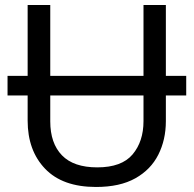

<svg xmlns="http://www.w3.org/2000/svg" viewBox="-20 -734 771 764"><path d="M10 -354V-432H721V-354ZM640 -714V-252Q640 -178 610 -118.5Q580 -59 518.5 -24.5Q457 10 362 10Q229 10 159.5 -62.5Q90 -135 90 -254V-714H180V-251Q180 -164 226.5 -116Q273 -68 367 -68Q464 -68 507.5 -119.5Q551 -171 551 -252V-714Z"/></svg>

Font: Noto Sans IKEA
Style: Regular
Weight: 400
Designer: Monotype Design Team
Foundry: Monotype Imaging Inc.
Version: Version 2.001